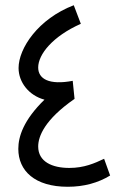

<svg xmlns="http://www.w3.org/2000/svg" viewBox="-20 -708 446 734"><path d="M378 -101C342 -84 302 -66 245 -66C179 -66 126 -90 126 -148C126 -187 151 -251 265 -330L258 -399C168 -382 126 -406 126 -450C126 -500 181 -569 289 -617L262 -688C126 -636 51 -523 51 -448C51 -394 90 -343 150 -327C70 -249 50 -186 50 -139C50 -55 113 6 239 6C301 6 355 -9 401 -37Z"/></svg>

Font: Noto Sans Arabic UI XCn
Style: Regular
Weight: 400
Width: 2
Designer: Monotype Design Team, Nadine Chahine and Nizar Qandah
Foundry: Monotype Imaging Inc.
Version: Version 2.010